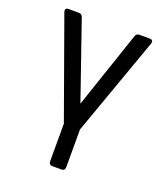

<svg xmlns="http://www.w3.org/2000/svg" viewBox="-138 -639 809 938"><g transform="rotate(20 267.0 -170.5)"><path d="M40.1 -533Q40.1 -539.1 44 -542.3Q47.9 -545.5 55.8 -545.5H109.7Q125 -545.5 130 -530.9L268.5 -130.7L404.1 -530.9Q408.7 -545.5 424.4 -545.5H478.3Q486.2 -545.5 490.2 -542.1Q494.3 -538.7 494.3 -532.7Q494.3 -529.1 492.9 -525.2L309.7 -11.4V185.4Q309.7 193.9 305 198.5Q300.4 203.1 291.9 203.1H243.6Q235.1 203.1 230.5 198.5Q225.9 193.9 225.9 185.4V-11.4L41.5 -525.2Q40.1 -529.1 40.1 -533Z"/></g></svg>

Font: DeltaSans
Style: Regular
Weight: 400
Designer: Rasmus Andersson
Foundry: rsms
Version: Version 3.012